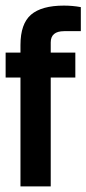

<svg xmlns="http://www.w3.org/2000/svg" viewBox="-20 -662 307 682"><path d="M160.2 0H52.7V-386.7H0V-475.1H52.7V-502Q52.7 -577.6 90.3 -609.9Q127.9 -642.1 207 -642.1Q237.8 -642.1 267.1 -636.7V-551.3H208Q160.2 -551.3 160.2 -511.2V-475.1H247.6V-386.7H160.2Z"/></svg>

Font: Agdasima
Style: Bold
Weight: 700
Width: 3
Designer: The DocRepair Project, Patric King
Foundry: Google
Version: Version 2.002